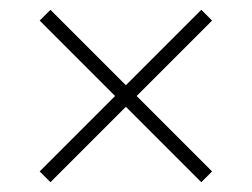

<svg xmlns="http://www.w3.org/2000/svg" viewBox="-20 -576 514 392"><path d="M83 -204 61 -226 215 -380 61 -534 83 -556 237 -402 391 -556 413 -534 259 -380 413 -226 391 -204 237 -358Z"/></svg>

Font: Encode Sans SC Condensed Thin
Style: Regular
Weight: 100
Width: 3
Designer: Multiple Designers
Foundry: Impallari Type
Version: Version 3.002